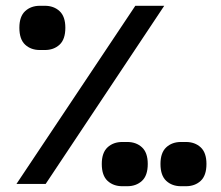

<svg xmlns="http://www.w3.org/2000/svg" viewBox="-20 -636 765 664"><path d="M448 -616H548L138 0H37ZM47 -540Q47 -579 67 -597.5Q87 -616 118 -616H135Q166 -616 186 -597.5Q206 -579 206 -540Q206 -500 186 -481.5Q166 -463 135 -463H118Q87 -463 67 -481.5Q47 -500 47 -540ZM535 -69Q535 -108 555 -126.5Q575 -145 606 -145H623Q654 -145 674 -126.5Q694 -108 694 -69Q694 -29 674 -10.5Q654 8 623 8H606Q575 8 555 -10.5Q535 -29 535 -69ZM332 -69Q332 -108 352 -126.5Q372 -145 403 -145H420Q451 -145 471 -126.5Q491 -108 491 -69Q491 -29 471 -10.5Q451 8 420 8H403Q372 8 352 -10.5Q332 -29 332 -69Z"/></svg>

Font: IBM Plex Arabic Medium
Style: Regular
Weight: 500
Designer: Mike Abbink, Paul van der Laan, Pieter van Rosmalen, Wael Morcos, Khajak Apelian
Foundry: Bold Monday
Version: Version 1.0